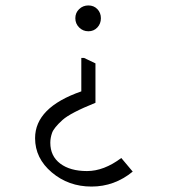

<svg xmlns="http://www.w3.org/2000/svg" viewBox="-20 -651 629 706"><path d="M271 -617.5Q285 -631 305 -631Q325 -631 338 -617.5Q351 -604 351 -584Q351 -564 338 -550Q325 -536 305 -536Q285 -536 271 -550Q257 -564 257 -584Q257 -604 271 -617.5ZM165 -126Q165 -77 201.5 -49.5Q238 -22 300 -22Q362 -22 426 -70L468 -20Q401 35 316.5 35Q232 35 170.5 -17Q109 -69 109 -143Q109 -256 279 -315V-438H289L331 -418V-273Q239 -236 210 -210Q178 -181 171.5 -162.5Q165 -144 165 -126Z"/></svg>

Font: Halant
Style: Regular
Weight: 400
Designer: Hitesh Malaviya (Devanagari), Satya Rajpurohit (Latin)
Foundry: Indian Type Foundry
Version: Version 1.100;PS 1.0;hotconv 1.0.78;makeotf.lib2.5.61930; tt